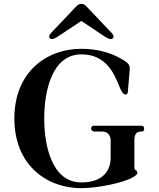

<svg xmlns="http://www.w3.org/2000/svg" viewBox="-20 -966 831 1003"><path d="M237 -775C237 -767 242 -762 252 -762C261 -762 271 -768 282 -775L404 -856H406L527 -775C538 -768 549 -762 558 -762C568 -762 573 -767 573 -775C573 -782 569 -787 565 -792L436 -928C424 -941 416 -946 405 -946C394 -946 386 -941 374 -928L245 -792C241 -787 237 -782 237 -775ZM55 -347C55 -106 221 17 405 17C484 17 623 -9 676 -41C691 -50 698 -56 698 -65C698 -69 693 -74 690 -76C685 -79 682 -83 682 -90V-233C682 -248 684 -261 693 -271C700 -278 712 -279 723 -279C730 -279 733 -287 733 -294C733 -304 728 -309 720 -309H468C461 -309 456 -302 456 -294C456 -286 463 -279 472 -279H510C526 -279 537 -275 544 -268C554 -258 558 -248 558 -233V-140C558 -93 534 -13 405 -13C252 -13 211 -203 211 -347C211 -491 252 -682 405 -682C534 -682 576 -583 605 -511C614 -490 622 -472 637 -472C644 -472 647 -478 648 -487L656 -582C657 -588 658 -603 658 -607C658 -630 647 -641 604 -664C550 -693 484 -711 405 -711C221 -711 55 -588 55 -347Z"/></svg>

Font: Monomakh Unicode
Style: Regular
Weight: 400
Version: Version 1.2